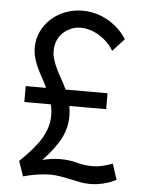

<svg xmlns="http://www.w3.org/2000/svg" viewBox="-53 -758 617 815"><g transform="rotate(5 256.0 -350.0)"><path d="M53.2 -56.2Q117.2 -117.2 144.5 -164.1Q171.9 -210.9 171.9 -259.8Q171.9 -283.7 166 -307.1H53.2V-375H140.1Q130.4 -396 119.1 -416Q107.9 -436 98.4 -456.1Q88.9 -476.1 83 -497.6Q77.1 -519 77.1 -542Q77.1 -578.1 92 -609.6Q106.9 -641.1 132.6 -664.6Q158.2 -688 192.6 -701.4Q227.1 -714.8 266.1 -714.8Q323.2 -714.8 373 -687Q422.9 -659.2 455.1 -609.9L405.8 -556.2Q381.8 -595.2 343 -618.7Q304.2 -642.1 264.2 -642.1Q241.2 -642.1 222.2 -633.5Q203.1 -625 188.5 -611.1Q173.8 -597.2 166 -577.1Q158.2 -557.1 158.2 -535.2Q158.2 -515.1 164.6 -495.6Q170.9 -476.1 180.4 -456.5Q189.9 -437 201.4 -417Q212.9 -397 223.1 -375H401.9V-307.1H245.1Q247.1 -295.9 248 -285.4Q249 -274.9 249 -264.2Q249 -215.3 227.1 -171.1Q205.1 -127 150.9 -68.8Q188 -78.6 225.1 -79.1Q265.1 -79.1 297.6 -70.1Q330.1 -61 365.2 -61Q385.3 -61 404.5 -65.4Q423.8 -69.8 450.2 -79.1L472.2 -12.2Q446.3 1 417.7 8.1Q389.2 15.1 360.8 15.1Q337.9 15.1 317.4 11Q296.9 6.8 275.9 2.4Q254.9 -2 233.4 -5.9Q211.9 -9.8 189 -9.8Q164.1 -9.8 133.1 -4.9Q102.1 0 75.2 7.8Z"/></g></svg>

Font: Raleway Medium
Style: Regular
Weight: 500
Designer: Matt McInerney, Pablo Impallari, Rodrigo Fuenzalida
Foundry: Matt McInerney, Pablo Impallari, Rodrigo Fuenzalida
Version: Version 3.000g; ttfautohint (v1.5) -l 8 -r 28 -G 28 -x 14 -D